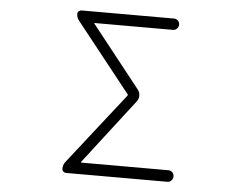

<svg xmlns="http://www.w3.org/2000/svg" viewBox="-52 -793 1103 857"><g transform="rotate(5 500.0 -364.5)"><path d="M273.4 0Q266.6 0 261.2 -4.9Q255.9 -9.8 255.9 -17.6Q255.9 -35.2 266.6 -48.8L516.6 -367.2Q519.5 -371.1 516.6 -374L273.4 -680.7Q261.7 -694.3 261.7 -711.9Q261.7 -718.8 267.1 -723.6Q272.5 -728.5 279.3 -728.5H693.4Q704.1 -728.5 711.4 -721.2Q718.8 -713.9 718.8 -703.6Q718.8 -693.4 711.4 -685.5Q704.1 -677.7 693.4 -677.7H343.8Q338.9 -677.7 341.8 -674.8L559.6 -399.4Q569.3 -387.7 569.3 -372.1Q569.3 -356.4 559.6 -344.7L336.9 -55.7Q334 -51.8 338.9 -51.8H727.5Q738.3 -51.8 745.6 -44.4Q752.9 -37.1 752.9 -26.4Q752.9 -15.6 745.6 -7.8Q738.3 0 727.5 0Z"/></g></svg>

Font: Gen Jyuu Gothic L Monospace Light
Style: Regular
Weight: 300
Designer: [Source Han Sans]
Ryoko NISHIZUKA  (kana & ideographs); Paul D. Hunt (Latin, Greek & Cyrillic); Wenlong ZHANG  (bopomofo
Version: Version 1.002.20150607